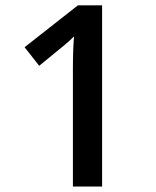

<svg xmlns="http://www.w3.org/2000/svg" viewBox="-20 -685 572 705"><path d="M354.9 -665.3V0H247.7V-429.7Q247.7 -504 251.8 -551.6Q241.2 -539.9 217.4 -520Q193.6 -500 123.9 -443.4L70.3 -511.6L265.9 -665.3Z"/></svg>

Font: Khula Semibold
Style: Regular
Weight: 600
Designer: Erin McLaughlin, Steve Matteson
Version: Version 1.000;PS 1.0;hotconv 1.0.72;makeotf.lib2.5.5900; ttf